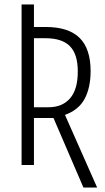

<svg xmlns="http://www.w3.org/2000/svg" viewBox="-20 -734 468 854"><path d="M351 100 218 -209H131V0H76V-714H131V-614H183Q285 -614 334 -565.5Q383 -517 383 -418Q383 -344 356.5 -294.5Q330 -245 269 -223L412 100ZM196 -257Q257 -257 291.5 -296.5Q326 -336 326 -416Q326 -493 291 -528.5Q256 -564 182 -564H131V-257Z"/></svg>

Font: Noto Sans ExtraCondensed Light
Style: Regular
Weight: 300
Width: 2
Designer: Monotype Design Team
Foundry: Monotype Imaging Inc.
Version: Version 2.013; ttfautohint (v1.8.4.7-5d5b)